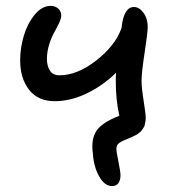

<svg xmlns="http://www.w3.org/2000/svg" viewBox="-20 -480 592 655"><path d="M166 -134.8Q109.9 -134.8 79.3 -173.6Q48.8 -212.4 48.8 -274.9Q48.8 -316.9 61.5 -358.9Q74.2 -400.9 98.9 -430.4Q123.5 -460 152.8 -460Q168 -460 178.5 -450.7Q189 -441.4 189 -426.8Q189 -417.5 181.4 -401.1Q173.8 -384.8 164.6 -368.7Q155.3 -352.5 147.7 -327.9Q140.1 -303.2 140.1 -278.8Q140.1 -255.4 150.1 -239.3Q160.2 -223.1 183.1 -223.1Q243.2 -223.1 307.9 -273.4Q372.6 -323.7 394 -382.8Q395 -384.8 395 -388.2Q402.8 -456.1 437 -456.1Q455.1 -456.1 469.5 -436.3Q483.9 -416.5 483.9 -388.2Q483.9 -369.6 473.4 -300.5Q462.9 -231.4 462.9 -204.1Q462.9 -181.2 470 -136.2Q477.1 -91.3 477.1 -78.1Q477.1 -70.8 475.8 -64.5Q474.6 -58.1 473.6 -53.2Q472.7 -48.3 469 -43.5Q465.3 -38.6 463.6 -35.4Q461.9 -32.2 456.5 -28.3Q451.2 -24.4 449.2 -22.7Q447.3 -21 440.2 -17.6Q433.1 -14.2 431.4 -13.4Q429.7 -12.7 421.6 -9Q413.6 -5.4 412.1 -4.9Q392.6 2.4 384.8 9.3Q377 16.1 377 26.9Q377 37.1 384 71.5Q391.1 106 391.1 118.2Q391.1 134.3 384 144.5Q377 154.8 362.8 154.8Q336.4 154.8 317.9 121.1Q299.3 87.4 296.9 43.9Q289.6 -5.4 310.1 -35.2Q330.6 -63.5 387.2 -85Q375 -136.7 375 -204.1Q375 -222.2 376 -231.9Q331.1 -188 276.1 -161.4Q221.2 -134.8 166 -134.8Z"/></svg>

Font: Shantell Sans Irregular Bouncy
Style: Regular
Weight: 400
Designer: Stephen Nixon, Anya Danilova, Shantell Martin
Foundry: Arrow Type
Version: Version 1.006;[9816181b4]